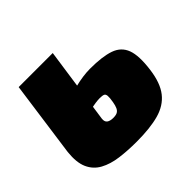

<svg xmlns="http://www.w3.org/2000/svg" viewBox="-129 -647 805 805"><g transform="rotate(-45 273.5 -244.0)"><path d="M273 -500 224 -160Q223 -151 225 -145Q227 -139 231.5 -135.5Q236 -132 243.5 -130Q251 -128 260 -128Q276 -128 284.5 -132.5Q293 -137 298 -147.5Q303 -158 306 -176Q310 -199 309 -210Q308 -221 301 -224Q294 -227 278 -227Q256 -227 219 -218.5Q182 -210 123 -167L141 -283Q194 -318 245.5 -330.5Q297 -343 337 -343Q410 -343 451.5 -328.5Q493 -314 507.5 -275Q522 -236 512 -161Q503 -92 473.5 -54.5Q444 -17 391.5 -2.5Q339 12 259 12Q206 12 160.5 6Q115 0 82 -18Q49 -36 33.5 -70.5Q18 -105 24 -162L71 -500Z"/></g></svg>

Font: Exo 2 Black
Style: Italic
Weight: 900
Italic angle: -8°
Designer: Natanael Gama
Foundry: Natanael Gama
Version: Version 2.010